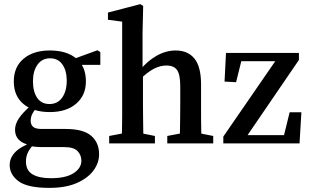

<svg xmlns="http://www.w3.org/2000/svg" viewBox="-20 -696 1502 932"><path d="M219 216Q114 216 70.5 184Q27 152 27 105Q27 72 52 44.5Q77 17 141 -8L149 -2Q126 23 116 43Q106 63 106 88Q106 131 137.5 150Q169 169 227 169Q300 169 337.5 144.5Q375 120 375 84Q375 57 356.5 37.5Q338 18 292 18H188Q169 18 152.5 16.5Q136 15 123 12V8Q53 -8 53 -66Q53 -93 71 -120.5Q89 -148 129 -183V-193L162 -178Q145 -159 137 -143.5Q129 -128 129 -109Q129 -92 140 -81Q151 -70 183 -70H299Q384 -70 422.5 -37Q461 -4 461 53Q461 95 433.5 132Q406 169 352.5 192.5Q299 216 219 216ZM222 -152Q141 -152 94 -191Q47 -230 47 -301Q47 -371 94.5 -411Q142 -451 222 -451Q303 -451 350 -412.5Q397 -374 397 -301Q397 -233 349.5 -192.5Q302 -152 222 -152ZM220 -191Q260 -191 282 -222.5Q304 -254 304 -304Q304 -353 283 -383Q262 -413 223 -413Q184 -413 162 -382Q140 -351 140 -302Q140 -251 160.5 -221Q181 -191 220 -191ZM327 -381V-408H332L453 -452L467 -443V-381Z M510 0V-36L605 -54H642L732 -36V0ZM570 0Q571 -21 572 -55.5Q573 -90 573 -127.5Q573 -165 573 -193V-591L504 -600V-635L661 -676L675 -667L672 -538V-347L674 -335V-193Q674 -165 674.5 -127.5Q675 -90 675.5 -55.5Q676 -21 677 0ZM792 0V-36L887 -54H924L1015 -36V0ZM852 0Q853 -21 853.5 -55Q854 -89 854.5 -126.5Q855 -164 855 -193V-277Q855 -334 839.5 -356Q824 -378 788 -378Q757 -378 726.5 -362Q696 -346 660 -311L646 -354H658Q695 -400 740.5 -425.5Q786 -451 832 -451Q892 -451 924 -411.5Q956 -372 956 -286V-193Q956 -164 956 -126.5Q956 -89 957 -55Q958 -21 959 0Z M1064 0V-33L1332 -422L1343 -399H1124L1158 -426L1126 -297L1070 -300L1077 -439H1431V-405L1166 -17L1154 -40H1386L1352 -13L1386 -151H1443L1434 0Z"/></svg>

Font: Lisu Bosa SemiBold
Style: Regular
Weight: 600
Designer: David Morse, Annie Olsen, Victor Gaultney, Frank Grießhammer (Latin)
Foundry: SIL International
Version: Version 2.000